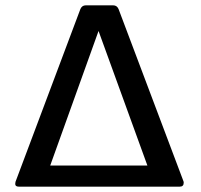

<svg xmlns="http://www.w3.org/2000/svg" viewBox="-20 -699 753 719"><path d="M668 -15Q668 0 653 0H51Q37 0 37 -10Q37 -14 38 -18L281 -665Q287 -679 301 -679H404Q418 -679 424 -665L666 -23Q668 -19 668 -15ZM349 -583 168 -79H532Z"/></svg>

Font: Crete Round
Style: Italic
Weight: 400
Designer: Veronika Burian
Foundry: TypeTogether
Version: Version 1.001; ttfautohint (v1.6)